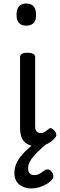

<svg xmlns="http://www.w3.org/2000/svg" viewBox="-20 -815 344 1092"><path d="M193 17Q167 17 148 10Q129 3 117 -10Q105 -23 99.5 -42.5Q94 -62 94 -86V-489Q94 -502 104.5 -508.5Q115 -515 136 -515Q158 -515 169 -508.5Q180 -502 180 -489V-96Q180 -83 184 -74.5Q188 -66 195 -62Q202 -58 211 -58Q222 -58 230 -62Q238 -66 245 -72Q252 -78 260 -84Q267 -89 275.5 -83.5Q284 -78 293 -68Q298 -61 300 -52Q302 -43 296 -35Q285 -20 268 -8Q251 4 231.5 10.5Q212 17 193 17ZM130 -669Q102 -669 88 -684.5Q74 -700 74 -731Q74 -763 88 -779Q102 -795 130 -795Q157 -795 171 -779Q185 -763 185 -731Q186 -700 171.5 -684.5Q157 -669 130 -669ZM158 257Q119 257 90.5 235Q62 213 62 170Q62 143 71 120Q80 97 97.5 75Q115 53 140.5 30Q166 7 200 -19L262 -20V-11Q239 8 217.5 27Q196 46 178.5 65Q161 84 150.5 103Q140 122 140 141Q140 162 149.5 171.5Q159 181 175 181Q190 181 202 175Q214 169 233 154Q240 149 250 148.5Q260 148 270 157Q280 167 282.5 180Q285 193 280 201Q268 218 246.5 231Q225 244 201.5 250.5Q178 257 158 257Z"/></svg>

Font: Playwrite US Modern
Style: Regular
Weight: 400
Designer: Veronika Burian, José Scaglione
Foundry: TypeTogether
Version: Version 1.002